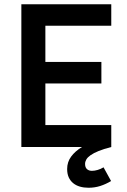

<svg xmlns="http://www.w3.org/2000/svg" viewBox="-20 -696 602 909"><path d="M505.9 161.1Q480.5 176.3 454.3 184.6Q428.2 192.9 398.9 192.9Q377 192.9 358.4 187.5Q339.8 182.1 326.4 171.1Q313 160.2 305.4 143.6Q297.9 127 297.9 104Q297.9 70.8 316.9 45.2Q335.9 19.5 368.2 0H81.1V-675.8H506.8V-574.2H194.8V-402.8H460V-300.8H194.8V-104H506.8V0Q470.7 9.3 446.8 19Q422.9 28.8 408.7 38.8Q394.5 48.8 388.7 59.1Q382.8 69.3 382.8 80.1Q382.8 96.7 391.8 104.7Q400.9 112.8 415 112.8Q427.7 112.8 442.1 108.6Q456.5 104.5 470.2 96.2Z"/></svg>

Font: Lorenzo Sans Medium
Style: Regular
Weight: 500
Foundry: Intel Corporation
Version: Version 1.00; ttfautohint (v1.5)